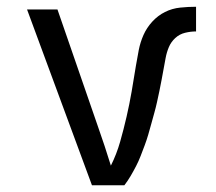

<svg xmlns="http://www.w3.org/2000/svg" viewBox="-20 -548 640 568"><path d="M252 0 60 -520H150L270 -173Q280 -145 289.5 -116Q299 -87 308 -58Q325 -92 335.5 -129Q346 -166 354.5 -203Q363 -240 369.5 -277.5Q376 -315 382 -353Q386 -377 390.5 -400Q395 -423 404.5 -444.5Q414 -466 430.5 -484Q447 -502 468 -512.5Q489 -523 513 -525.5Q537 -528 560 -528V-455Q544 -455 527.5 -451Q511 -447 498.5 -435.5Q486 -424 479.5 -408.5Q473 -393 470 -376.5Q467 -360 464 -344Q461 -328 458 -311.5Q455 -295 451.5 -278.5Q448 -262 444.5 -246Q441 -230 436.5 -214Q432 -198 427.5 -181.5Q423 -165 418.5 -149.5Q414 -134 408 -118Q402 -102 396 -86.5Q390 -71 382.5 -56.5Q375 -42 366.5 -27.5Q358 -13 348 0Z"/></svg>

Font: Iosevka Aile
Style: Regular
Weight: 400
Designer: Belleve Invis
Foundry: Belleve Invis
Version: Version 28.0.1; ttfautohint (v1.8.4)